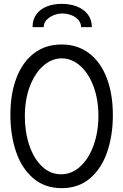

<svg xmlns="http://www.w3.org/2000/svg" viewBox="-20 -966 640 997"><path d="M34 -369.5Q34 -479 65.5 -561.5Q97 -644 156.8 -689.5Q216.5 -735 299.5 -735Q382.5 -735 442.5 -689.5Q502.5 -644 534.2 -561.2Q566 -478.5 566 -368.5Q566 -263.5 536.8 -177.5Q507.5 -91.5 447.8 -40.2Q388 11 300.5 11Q212.5 11 152.5 -40.5Q92.5 -92 63.2 -178.2Q34 -264.5 34 -369.5ZM491 -364.5Q491 -450 465.2 -518.2Q439.5 -586.5 395.8 -624.8Q352 -663 301 -663Q249.5 -663 205.5 -625Q161.5 -587 135.2 -518.2Q109 -449.5 109 -362Q109 -280.5 132.2 -211.5Q155.5 -142.5 198.2 -101.8Q241 -61 297 -61Q353 -61 397.2 -101.8Q441.5 -142.5 466.2 -212Q491 -281.5 491 -364.5ZM457 -825H401Q401 -847 386.2 -863.2Q371.5 -879.5 348.8 -887.8Q326 -896 303 -896Q282.5 -896 260 -887.5Q237.5 -879 222.2 -862.8Q207 -846.5 207 -825H149Q149 -864.5 169 -891.8Q189 -919 223.5 -932.5Q258 -946 301 -946Q344 -946 379.5 -932.2Q415 -918.5 436 -891.2Q457 -864 457 -825Z"/></svg>

Font: JuliaMono Light
Style: Regular
Weight: 300
Monospace: yes
Designer: cormullion
Foundry: corm
Version: Version 0.054; ttfautohint (v1.8.4)